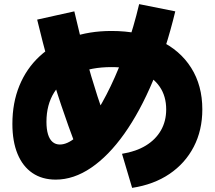

<svg xmlns="http://www.w3.org/2000/svg" viewBox="-20 -845 1040 930"><path d="M571 -100Q639 -111 686.5 -140Q734 -169 759.5 -213.5Q785 -258 785 -315Q785 -379 753.5 -425Q722 -471 662.5 -495.5Q603 -520 520 -520Q422 -520 351 -488.5Q280 -457 242.5 -397.5Q205 -338 205 -255Q205 -219 212.5 -194.5Q220 -170 234.5 -157.5Q249 -145 270 -145Q306 -145 347.5 -180Q389 -215 432 -278.5Q475 -342 516 -427.5Q557 -513 592.5 -614Q628 -715 654 -825L829 -790Q784 -604 721 -454Q658 -304 582 -197Q506 -90 421.5 -32.5Q337 25 250 25Q184 25 137 -7Q90 -39 65 -99.5Q40 -160 40 -245Q40 -347 74 -430Q108 -513 171.5 -572Q235 -631 323 -663Q411 -695 520 -695Q655 -695 753.5 -648.5Q852 -602 906 -516.5Q960 -431 960 -315Q960 -214 918.5 -134Q877 -54 801 -2.5Q725 49 620 65ZM350 -130Q310 -236 276.5 -335.5Q243 -435 215 -536.5Q187 -638 160 -750L340 -790Q366 -677 393.5 -576Q421 -475 452 -379Q483 -283 520 -185Z"/></svg>

Font: M PLUS 1 Black
Style: Regular
Weight: 900
Designer: Coji Morishita
Foundry: UNDERFOREST DESIGN
Version: Version 1.001